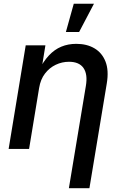

<svg xmlns="http://www.w3.org/2000/svg" viewBox="-20 -775 633 999"><path d="M183.6 -317.4 131.3 0H24.9L113.8 -539.1H216.3L194.8 -406.7L181.2 -407.2Q205.6 -455.6 234.6 -486.6Q263.7 -517.6 299.1 -532.2Q334.5 -546.9 377 -546.9Q432.1 -546.9 471.7 -523.4Q511.2 -500 529.1 -454.3Q546.9 -408.7 535.6 -340.8L445.3 204.1H338.4L426.8 -328.1Q437 -388.2 414.6 -420.9Q392.1 -453.6 338.9 -453.6Q302.7 -453.6 270 -438Q237.3 -422.4 214.1 -392.3Q190.9 -362.3 183.6 -317.4ZM322.8 -608.4 363.8 -755.4H468.8L391.6 -608.4Z"/></svg>

Font: Inter 18pt Medium
Style: Italic
Weight: 500
Italic angle: -9.3988°
Designer: Rasmus Andersson
Foundry: rsms
Version: Version 4.001;git-66647c0bb